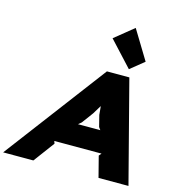

<svg xmlns="http://www.w3.org/2000/svg" viewBox="-214 -1335 1404 1480"><g transform="rotate(15 488.0 -595.5)"><path d="M826 -959 716 -870 533 -1068 685 -1191ZM946 0H707L664 -167L681 -187H304L311 -167L187 0H-54L557 -810H736ZM625 -359 610 -380 587 -471 581 -537H579L539 -471L472 -380L447 -359Z"/></g></svg>

Font: TypoPRO Sinkin Sans
Style: 900 X Black Italic
Weight: 950
Italic angle: -112°
Designer: Keith Bates
Foundry: K-Type
Version: Sinkin Sans (version 1.0)  by Keith Bates   •   © 2014   www